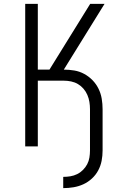

<svg xmlns="http://www.w3.org/2000/svg" viewBox="-20 -755 640 990"><path d="M306 215V157Q325 157 343 154Q361 151 377.5 143Q394 135 407.5 121.5Q421 108 429.5 92Q438 76 441 57.5Q444 39 444 21V-192Q444 -211 441 -229.5Q438 -248 430.5 -265.5Q423 -283 410.5 -297.5Q398 -312 382 -321.5Q366 -331 347 -335Q328 -339 309 -339H175V0H110V-735H175V-396H235L445 -735H519L309 -396Q336 -396 363 -391.5Q390 -387 414 -374Q438 -361 457 -341.5Q476 -322 488 -297.5Q500 -273 504.5 -246Q509 -219 509 -192V21Q509 48 504 74Q499 100 486.5 123.5Q474 147 454 165.5Q434 184 410 195Q386 206 359.5 210.5Q333 215 306 215Z"/></svg>

Font: Iosevka Aile Light
Style: Regular
Weight: 300
Designer: Belleve Invis
Foundry: Belleve Invis
Version: Version 27.3.5; ttfautohint (v1.8.4)